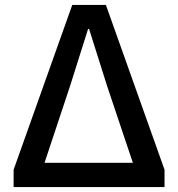

<svg xmlns="http://www.w3.org/2000/svg" viewBox="-20 -756 720 776"><path d="M35 0H645V-70L408 -736H272L35 -70ZM160 -98 263 -408 336 -639H340L413 -408L517 -98Z"/></svg>

Font: Noto Sans CJK JP Medium
Style: Regular
Weight: 500
Designer: Ryoko NISHIZUKA (kana & ideographs); Paul D. Hunt (Latin, Greek & Cyrillic); Wenlong ZHANG (bopomofo); Sandoll Communica
Foundry: Adobe Systems Incorporated
Version: Version 1.004;PS 1.004;hotconv 1.0.82;makeotf.lib2.5.63406